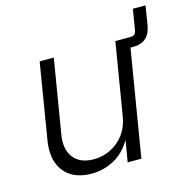

<svg xmlns="http://www.w3.org/2000/svg" viewBox="-100 -765 860 871"><g transform="rotate(-15 329.5 -330.0)"><path d="M502.4 -499.5 510.3 -545.9H555.7Q579.1 -545.9 583 -569.3L599.1 -667H658.7L643.6 -574.7Q637.2 -537.6 615.2 -518.6Q593.3 -499.5 555.7 -499.5ZM225.6 7.3Q170.9 7.3 132.3 -15.6Q93.8 -38.6 76.9 -83.3Q60.1 -127.9 70.8 -192.9L128.9 -545.9H195.3L137.7 -197.8Q127 -131.3 157.7 -92.3Q188.5 -53.2 252 -53.2Q294.4 -53.2 331.5 -71.5Q368.7 -89.8 394.5 -124Q420.4 -158.2 428.2 -205.6L484.4 -545.9H550.8L460.4 0H396L417.5 -127.4H427.2Q392.6 -55.2 339.8 -23.9Q287.1 7.3 225.6 7.3Z"/></g></svg>

Font: Inter Light
Style: Italic
Weight: 300
Italic angle: -9.3988°
Designer: Rasmus Andersson
Foundry: rsms
Version: Version 4.001;git-66647c0bb